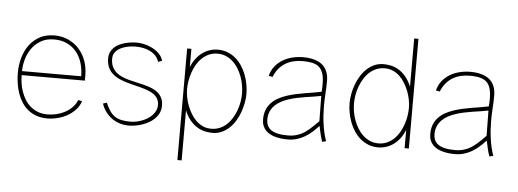

<svg xmlns="http://www.w3.org/2000/svg" viewBox="-53 -823 3154 1168"><g transform="rotate(5 1523.5 -239.0)"><path d="M429.7 -118.7Q418.5 -91.8 398.7 -72.3Q378.9 -52.7 354.5 -40Q330.1 -27.3 303.2 -21.2Q276.4 -15.1 250.5 -15.1Q216.8 -15.1 190.7 -25.4Q164.6 -35.6 144.8 -53Q125 -70.3 111.3 -93Q97.7 -115.7 89.1 -140.6Q80.6 -165.5 76.9 -191.2Q73.2 -216.8 73.2 -239.7H459V-274.4Q459 -319.8 444.3 -360.4Q429.7 -400.9 402.6 -431.4Q375.5 -461.9 337.2 -479.7Q298.8 -497.6 251.5 -497.6Q201.7 -497.6 163.8 -477.8Q126 -458 100.3 -424.3Q74.7 -390.6 61.8 -345.7Q48.8 -300.8 48.8 -251Q48.8 -218.8 53.7 -187Q58.6 -155.3 68.6 -126.5Q78.6 -97.7 94.7 -72.8Q110.8 -47.9 133.3 -29.5Q155.8 -11.2 185.1 -1Q214.4 9.3 251.5 9.3Q281.7 9.3 313 1.5Q344.2 -6.3 372.1 -21.7Q399.9 -37.1 421.4 -60.1Q442.9 -83 453.1 -113.3ZM73.2 -264.2Q73.2 -297.9 83.3 -334.7Q93.3 -371.6 114.7 -402.3Q136.2 -433.1 170.2 -453.1Q204.1 -473.1 251.5 -473.1Q295.9 -473.1 330.1 -457Q364.3 -440.9 387.5 -412.8Q410.6 -384.8 422.6 -346.4Q434.6 -308.1 434.6 -264.2Z M916.5 -401.4Q912.6 -417 903.3 -429.9Q894 -442.9 881.1 -453.6Q868.2 -464.4 852.5 -472.7Q836.9 -481 820.6 -486.3Q804.2 -491.7 787.6 -494.6Q771 -497.6 755.9 -497.6Q738.3 -497.6 718.8 -495.4Q699.2 -493.2 680.7 -487.8Q662.1 -482.4 645.3 -474.1Q628.4 -465.8 616 -453.6Q603.5 -441.4 595.9 -425Q588.4 -408.7 588.4 -387.7Q588.4 -357.4 597.4 -335.7Q606.4 -314 622.3 -298.3Q638.2 -282.7 658.9 -272.2Q679.7 -261.7 703.4 -254.2Q727.1 -246.6 751.7 -240.7Q776.4 -234.9 800 -228.5Q823.7 -222.2 844.5 -214.6Q865.2 -207 881.1 -195.8Q897 -184.6 906 -168.7Q915 -152.8 915 -130.4Q915 -111.8 907.7 -96.2Q900.4 -80.6 888.2 -67.6Q876 -54.7 859.9 -44.9Q843.8 -35.2 826.4 -28.6Q809.1 -22 791.3 -18.6Q773.4 -15.1 757.8 -15.1Q724.6 -15.1 701.2 -20.3Q677.7 -25.4 660.2 -37.6Q642.6 -49.8 629.6 -69.3Q616.7 -88.9 604 -117.7L581.1 -110.4Q590.3 -82.5 606.7 -60.5Q623 -38.6 644.8 -22.9Q666.5 -7.3 693.1 1Q719.7 9.3 749 9.3Q769 9.3 791 5.4Q813 1.5 834.2 -6.1Q855.5 -13.7 874.8 -25.1Q894 -36.6 908.4 -51.8Q922.9 -66.9 931.4 -86.2Q939.9 -105.5 939.9 -128.4Q939.9 -155.8 930.7 -174.8Q921.4 -193.8 905.8 -207.3Q890.1 -220.7 869.1 -229.2Q848.1 -237.8 824.7 -244.1Q801.3 -250.5 776.4 -255.6Q751.5 -260.7 728 -267.1Q704.6 -273.4 683.6 -282.5Q662.6 -291.5 647 -305.4Q631.3 -319.3 622.1 -339.4Q612.8 -359.4 612.8 -387.7Q612.8 -404.8 619.4 -417.5Q626 -430.2 637 -439.7Q647.9 -449.2 662.1 -455.6Q676.3 -461.9 691.4 -465.8Q706.5 -469.7 721.7 -471.4Q736.8 -473.1 749 -473.1Q771 -473.1 793.5 -469Q815.9 -464.8 835.7 -455.3Q855.5 -445.8 870.6 -430.4Q885.7 -415 893.1 -392.1Z M1087.9 192.4V-113.3Q1103 -76.7 1123.3 -52.7Q1143.6 -28.8 1166.3 -15.1Q1189 -1.5 1212.9 3.9Q1236.8 9.3 1259.3 9.3Q1290 9.3 1315.7 -2.2Q1341.3 -13.7 1362.1 -33.2Q1382.8 -52.7 1398.4 -78.4Q1414.1 -104 1424.3 -132.1Q1434.6 -160.2 1439.9 -189Q1445.3 -217.8 1445.3 -243.7Q1445.3 -272.5 1439.9 -302.2Q1434.6 -332 1423.8 -360.4Q1413.1 -388.7 1396.7 -413.8Q1380.4 -439 1358.6 -457.5Q1336.9 -476.1 1309.6 -487.1Q1282.2 -498 1249.5 -498Q1223.1 -498 1198.5 -489.7Q1173.8 -481.4 1152.8 -465.6Q1131.8 -449.7 1115.2 -427.2Q1098.6 -404.8 1087.9 -377V-488.8H1062V192.4ZM1418.5 -243.7Q1418.5 -219.7 1414.1 -193.6Q1409.7 -167.5 1400.4 -142.1Q1391.1 -116.7 1377.2 -93.5Q1363.3 -70.3 1344.7 -53Q1326.2 -35.6 1302.2 -25.4Q1278.3 -15.1 1249.5 -15.1Q1222.2 -15.1 1199 -25.6Q1175.8 -36.1 1157.5 -54Q1139.2 -71.8 1125.2 -95.2Q1111.3 -118.7 1101.8 -144Q1092.3 -169.4 1087.6 -195.1Q1083 -220.7 1083 -243.7Q1083 -267.6 1087.4 -293.7Q1091.8 -319.8 1100.6 -345.5Q1109.4 -371.1 1123 -394.3Q1136.7 -417.5 1155.3 -435.1Q1173.8 -452.6 1197.3 -463.1Q1220.7 -473.6 1249.5 -473.6Q1278.3 -473.6 1302 -463.1Q1325.7 -452.6 1344.5 -435.1Q1363.3 -417.5 1377.2 -394.5Q1391.1 -371.6 1400.4 -345.9Q1409.7 -320.3 1414.1 -293.9Q1418.5 -267.6 1418.5 -243.7Z M1953.1 -0.5Q1944.3 -25.4 1938.2 -52Q1932.1 -78.6 1928.5 -105.7Q1924.8 -132.8 1923.1 -159.9Q1921.4 -187 1921.4 -212.9Q1921.4 -237.3 1922.1 -255.4Q1922.9 -273.4 1924.1 -290Q1925.3 -306.6 1926 -324.7Q1926.8 -342.8 1926.8 -367.2Q1926.8 -385.7 1923.1 -402.6Q1919.4 -419.4 1911.9 -433.8Q1904.3 -448.2 1892.1 -460Q1879.9 -471.7 1862.5 -480Q1845.2 -488.3 1822.5 -492.9Q1799.8 -497.6 1771 -497.6Q1738.3 -497.6 1706.1 -490Q1673.8 -482.4 1646.7 -466.3Q1619.6 -450.2 1599.6 -425.5Q1579.6 -400.9 1570.8 -366.2L1594.7 -361.8Q1606.4 -391.6 1624.3 -412.8Q1642.1 -434.1 1664.6 -447.5Q1687 -460.9 1713.4 -467.3Q1739.7 -473.6 1768.6 -473.6Q1808.6 -473.6 1835.7 -466.1Q1862.8 -458.5 1878.4 -439Q1894 -419.4 1899.2 -385.3Q1904.3 -351.1 1899.9 -297.9Q1878.4 -293 1852.1 -288.8Q1825.7 -284.7 1797.9 -280Q1770 -275.4 1741.5 -269Q1712.9 -262.7 1686.3 -253.7Q1659.7 -244.6 1636.7 -231.7Q1613.8 -218.8 1596.4 -200.2Q1579.1 -181.6 1569.3 -157Q1559.6 -132.3 1559.6 -100.1Q1559.6 -77.6 1566.4 -60.8Q1573.2 -43.9 1585 -32Q1596.7 -20 1612.3 -12Q1627.9 -3.9 1645.5 0.7Q1663.1 5.4 1682.1 7.3Q1701.2 9.3 1719.2 9.3Q1748.5 9.3 1774.2 1.7Q1799.8 -5.9 1822.8 -19.3Q1845.7 -32.7 1866 -50.8Q1886.2 -68.8 1905.3 -89.8Q1910.6 -65.9 1916 -42Q1921.4 -18.1 1929.7 5.4ZM1901.9 -118.2Q1888.2 -104.5 1875 -91.6Q1861.8 -78.6 1848.6 -67.1Q1835.4 -55.7 1821.5 -46.1Q1807.6 -36.6 1791.7 -29.8Q1775.9 -22.9 1758.1 -19Q1740.2 -15.1 1719.2 -15.1Q1703.1 -15.1 1687 -16.4Q1670.9 -17.6 1656 -21Q1641.1 -24.4 1628.2 -30.3Q1615.2 -36.1 1605.7 -45.7Q1596.2 -55.2 1590.8 -68.6Q1585.4 -82 1585.4 -100.1Q1585.4 -128.4 1594.7 -149.7Q1604 -170.9 1619.9 -187Q1635.7 -203.1 1657.2 -214.6Q1678.7 -226.1 1703.4 -234.1Q1728 -242.2 1754.4 -247.6Q1780.8 -252.9 1806.6 -257.1Q1832.5 -261.2 1856.4 -264.6Q1880.4 -268.1 1899.9 -272.5Z M2458.5 0V-669.9H2432.6V-375.5Q2417.5 -412.1 2397.2 -436Q2377 -460 2354.2 -473.6Q2331.5 -487.3 2307.9 -492.7Q2284.2 -498 2261.2 -498Q2230.5 -498 2204.8 -486.6Q2179.2 -475.1 2158.4 -455.6Q2137.7 -436 2122.1 -410.4Q2106.4 -384.8 2096.2 -356.7Q2085.9 -328.6 2080.6 -299.8Q2075.2 -271 2075.2 -245.1Q2075.2 -216.8 2080.6 -186.8Q2085.9 -156.7 2096.7 -128.4Q2107.4 -100.1 2123.8 -75Q2140.1 -49.8 2161.9 -31.2Q2183.6 -12.7 2210.9 -1.7Q2238.3 9.3 2271 9.3Q2297.4 9.3 2322 1Q2346.7 -7.3 2367.7 -23.2Q2388.7 -39.1 2405.3 -61.5Q2421.9 -84 2432.6 -111.8V0ZM2102.1 -245.1Q2102.1 -269 2106.4 -295.2Q2110.8 -321.3 2120.1 -346.7Q2129.4 -372.1 2143.3 -395.3Q2157.2 -418.5 2175.8 -435.8Q2194.3 -453.1 2218.3 -463.4Q2242.2 -473.6 2271 -473.6Q2298.3 -473.6 2321.5 -463.1Q2344.7 -452.6 2363 -434.8Q2381.3 -417 2395.3 -393.6Q2409.2 -370.1 2418.7 -344.7Q2428.2 -319.3 2432.9 -293.7Q2437.5 -268.1 2437.5 -245.1Q2437.5 -221.7 2433.1 -195.3Q2428.7 -168.9 2419.9 -143.3Q2411.1 -117.7 2397.5 -94.5Q2383.8 -71.3 2365.2 -53.7Q2346.7 -36.1 2323.2 -25.6Q2299.8 -15.1 2271 -15.1Q2242.2 -15.1 2218.5 -25.6Q2194.8 -36.1 2176 -53.7Q2157.2 -71.3 2143.3 -94.2Q2129.4 -117.2 2120.1 -142.8Q2110.8 -168.5 2106.4 -194.8Q2102.1 -221.2 2102.1 -245.1Z M2974.1 -0.5Q2965.3 -25.4 2959.2 -52Q2953.1 -78.6 2949.5 -105.7Q2945.8 -132.8 2944.1 -159.9Q2942.4 -187 2942.4 -212.9Q2942.4 -237.3 2943.1 -255.4Q2943.8 -273.4 2945.1 -290Q2946.3 -306.6 2947 -324.7Q2947.8 -342.8 2947.8 -367.2Q2947.8 -385.7 2944.1 -402.6Q2940.4 -419.4 2932.9 -433.8Q2925.3 -448.2 2913.1 -460Q2900.9 -471.7 2883.5 -480Q2866.2 -488.3 2843.5 -492.9Q2820.8 -497.6 2792 -497.6Q2759.3 -497.6 2727.1 -490Q2694.8 -482.4 2667.7 -466.3Q2640.6 -450.2 2620.6 -425.5Q2600.6 -400.9 2591.8 -366.2L2615.7 -361.8Q2627.4 -391.6 2645.3 -412.8Q2663.1 -434.1 2685.5 -447.5Q2708 -460.9 2734.4 -467.3Q2760.7 -473.6 2789.6 -473.6Q2829.6 -473.6 2856.7 -466.1Q2883.8 -458.5 2899.4 -439Q2915 -419.4 2920.2 -385.3Q2925.3 -351.1 2920.9 -297.9Q2899.4 -293 2873 -288.8Q2846.7 -284.7 2818.8 -280Q2791 -275.4 2762.5 -269Q2733.9 -262.7 2707.3 -253.7Q2680.7 -244.6 2657.7 -231.7Q2634.8 -218.8 2617.4 -200.2Q2600.1 -181.6 2590.3 -157Q2580.6 -132.3 2580.6 -100.1Q2580.6 -77.6 2587.4 -60.8Q2594.2 -43.9 2606 -32Q2617.7 -20 2633.3 -12Q2648.9 -3.9 2666.5 0.7Q2684.1 5.4 2703.1 7.3Q2722.2 9.3 2740.2 9.3Q2769.5 9.3 2795.2 1.7Q2820.8 -5.9 2843.8 -19.3Q2866.7 -32.7 2887 -50.8Q2907.2 -68.8 2926.3 -89.8Q2931.6 -65.9 2937 -42Q2942.4 -18.1 2950.7 5.4ZM2922.9 -118.2Q2909.2 -104.5 2896 -91.6Q2882.8 -78.6 2869.6 -67.1Q2856.4 -55.7 2842.5 -46.1Q2828.6 -36.6 2812.7 -29.8Q2796.9 -22.9 2779.1 -19Q2761.2 -15.1 2740.2 -15.1Q2724.1 -15.1 2708 -16.4Q2691.9 -17.6 2677 -21Q2662.1 -24.4 2649.2 -30.3Q2636.2 -36.1 2626.7 -45.7Q2617.2 -55.2 2611.8 -68.6Q2606.4 -82 2606.4 -100.1Q2606.4 -128.4 2615.7 -149.7Q2625 -170.9 2640.9 -187Q2656.7 -203.1 2678.2 -214.6Q2699.7 -226.1 2724.4 -234.1Q2749 -242.2 2775.4 -247.6Q2801.8 -252.9 2827.6 -257.1Q2853.5 -261.2 2877.4 -264.6Q2901.4 -268.1 2920.9 -272.5Z"/></g></svg>

Font: SaysetthaMai Thin
Style: Regular
Weight: 100
Designer: John M. Durdin
Foundry: Lao Script for Windows
Version: Version 1.101